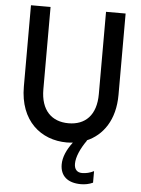

<svg xmlns="http://www.w3.org/2000/svg" viewBox="-59 -716 718 976"><g transform="rotate(5 300.0 -228.0)"><path d="M59 -670V-255C59 -80 169 9 301 9C312 9 322 8 332 7C302 46 285 86 285 122C285 181 323 214 391 214C411 214 433 210 452 201V142C433 152 412 157 392 157C366 157 352 141 352 113C352 79 371 35 403 -10H400C483 -45 542 -127 542 -255V-670H442V-250C442 -142 386 -89 301 -89C216 -89 159 -142 159 -250V-670Z"/></g></svg>

Font: LT Wave Mono Medium
Style: Regular
Weight: 500
Designer: Daniel Lyons
Version: Version 2.5 (Glyphs App)